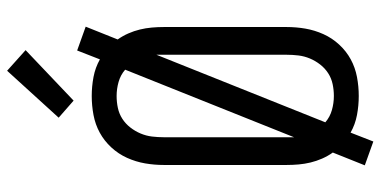

<svg xmlns="http://www.w3.org/2000/svg" viewBox="-285 -736 1070 540"><g transform="rotate(-90 250.0 -466.0)"><path d="M122 49 55 25 91 -65Q81 -79 74 -95Q67 -111 63 -127.5Q59 -144 57.5 -161Q56 -178 56 -195V-540Q56 -567 60.5 -593Q65 -619 76 -643.5Q87 -668 105.5 -688Q124 -708 147 -720.5Q170 -733 196.5 -738Q223 -743 250 -743Q277 -743 303.5 -738Q330 -733 353 -720L378 -784L445 -760L409 -670Q419 -656 426 -640Q433 -624 437 -607.5Q441 -591 442.5 -574Q444 -557 444 -540V-195Q444 -168 439.5 -142Q435 -116 424 -91.5Q413 -67 394.5 -47Q376 -27 353 -14.5Q330 -2 303.5 3Q277 8 250 8Q223 8 196.5 3Q170 -2 147 -15ZM134 -174 324 -649Q309 -662 289.5 -667.5Q270 -673 250 -673Q233 -673 216.5 -669.5Q200 -666 186 -657Q172 -648 161.5 -634.5Q151 -621 144.5 -605.5Q138 -590 136 -573.5Q134 -557 134 -540V-195Q134 -190 134 -184.5Q134 -179 134 -174ZM250 -62Q267 -62 283.5 -65.5Q300 -69 314 -78Q328 -87 338.5 -100.5Q349 -114 355.5 -129.5Q362 -145 364 -161.5Q366 -178 366 -195V-540Q366 -545 366 -550.5Q366 -556 366 -561L176 -86Q191 -73 210.5 -67.5Q230 -62 250 -62ZM237 -794 189 -836 321 -981 379 -929Z"/></g></svg>

Font: Iosevka SS04
Style: Regular
Weight: 400
Monospace: yes
Designer: Belleve Invis
Foundry: Belleve Invis
Version: Version 19.0.0; ttfautohint (v1.8.4)